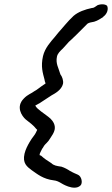

<svg xmlns="http://www.w3.org/2000/svg" viewBox="-20 -737 521 893"><path d="M408 -700C375 -693 344 -682 322 -663C294 -637 273 -609 252 -586L251 -585L234 -564C216 -543 189 -514 180 -476C169 -427 179 -398 187 -367C187 -364 189 -356 192 -349C190 -347 185 -344 182 -342C165 -331 151 -318 140 -313C126 -302 109 -298 91 -279C52 -240 82 -197 99 -182C116 -169 137 -153 149 -137C150 -136 152 -135 153 -133C150 -126 144 -113 138 -106L127 -91L117 -75C109 -61 99 -43 94 -22C84 22 105 38 128 55C153 72 180 96 231 102C242 103 253 108 263 114C263 114 324 154 354 126C366 115 360 82 341 75C332 71 319 66 308 59H307C295 51 281 43 265 38H264C244 35 230 33 219 22C201 11 185 0 171 -13C167 -14 166 -15 165 -15V-14C164 -16 164 -19 165 -22C166 -26 169 -30 170 -33L176 -45C178 -48 180 -49 185 -59C190 -67 204 -76 215 -96C222 -106 231 -120 234 -133C239 -156 226 -174 215 -185C202 -197 186 -207 172 -218C159 -228 149 -236 144 -246C149 -249 158 -254 162 -256H163L164 -257C180 -267 199 -280 219 -293C235 -302 266 -318 273 -347C276 -362 269 -381 261 -391C252 -422 238 -442 245 -474C248 -488 259 -499 272 -511L292 -533C297 -539 301 -544 311 -552L336 -576L387 -627C393 -631 404 -634 418 -636C435 -641 449 -651 460 -658V-659C480 -673 485 -697 478 -710C471 -717 453 -720 434 -713C424 -706 417 -701 411 -700Z"/></svg>

Font: Stray Cat
Style: ExBdExtObl
Weight: 800
Version: Version 1.0